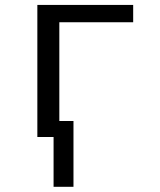

<svg xmlns="http://www.w3.org/2000/svg" viewBox="-20 -548 640 768"><path d="M512.7 -528.3V-459H217.3V-64H273.9V199.2H194.3V0H129.4V-528.3Z"/></svg>

Font: Liberation Mono
Style: Regular
Weight: 400
Monospace: yes
Designer: Steve Matteson
Foundry: Ascender Corporation
Version: Version 2.1.5